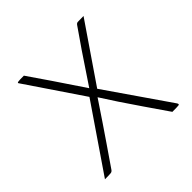

<svg xmlns="http://www.w3.org/2000/svg" viewBox="-138 -617 735 735"><g transform="rotate(-45 229.5 -250.0)"><path d="M428 -11Q434 -2 427 -1Q421 0 393 0L329 -93Q269 -180 230 -242Q168 -149 128 -91L71 -8Q67 -2 60.5 -1Q54 0 28 0L209 -265L54 -494Q51 -498 59 -499Q65 -500 89 -500L150 -411Q166 -388 232 -289L315 -413L371 -494Q375 -499 379.5 -499.5Q384 -500 412 -500L252 -266Z"/></g></svg>

Font: Yanone Kaffeesatz Thin
Style: Regular
Weight: 250
Designer: Yanone (Cyrillic: Daniel Pouzeot)
Foundry: Yanone
Version: Version 1.003;PS 001.003;hotconv 1.0.88;makeotf.lib2.5.64775